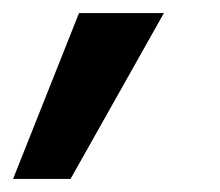

<svg xmlns="http://www.w3.org/2000/svg" viewBox="-58 -152 337 294"><path d="M-38 122 63 -132H193L50 122Z"/></svg>

Font: DM Sans 10pt
Style: Bold Italic
Weight: 700
Italic angle: -10°
Version: Version 4.004;gftools[0.9.30]